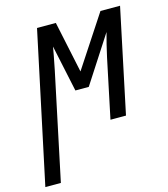

<svg xmlns="http://www.w3.org/2000/svg" viewBox="-151 -626 838 956"><g transform="rotate(-15 268.5 -148.0)"><path d="M129 -536H226L282 -271L456 -536H557L444 0H364L428 -305Q442 -369 458 -427L302 -186H233L182 -426Q177 -395 160 -310L44 240H-36Z"/></g></svg>

Font: Noto Sans UI Narrow
Style: Italic
Weight: 400
Width: 4
Italic angle: -12°
Designer: Monotype Design Team
Foundry: Monotype Imaging Inc.
Version: Version 1.001